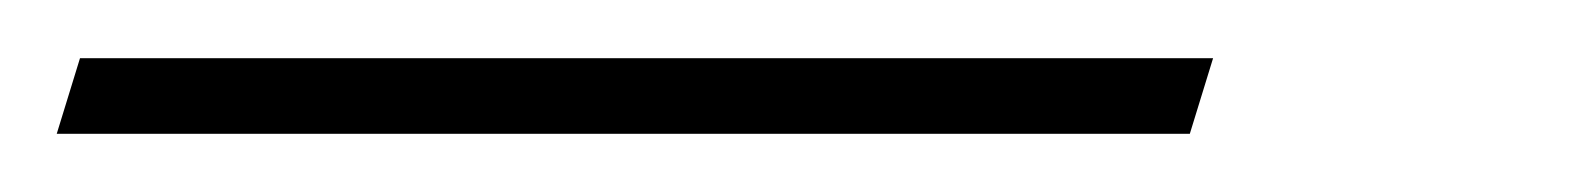

<svg xmlns="http://www.w3.org/2000/svg" viewBox="-136 78 546 66"><path d="M-108.5 98H281L273 124H-116.5Z"/></svg>

Font: Newsreader Display ExtraLight
Style: Italic
Weight: 275
Italic angle: -17°
Designer: Hugues Gentile
Foundry: Production Type
Version: Version 1.001